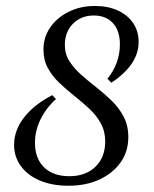

<svg xmlns="http://www.w3.org/2000/svg" viewBox="-20 -602 510 634"><path d="M205.6 11.3Q152.5 11.3 112 -5.7Q71.5 -22.6 49 -53.4Q26.5 -84.1 26.5 -123.7Q26.5 -171.3 59 -213.6Q91.5 -256 152.5 -287.8L164.8 -274.9Q132.1 -245.2 113.8 -207.8Q95.5 -170.4 95.5 -130.7Q95.5 -78.7 125.6 -49.4Q155.6 -20.2 209.2 -20.2Q263.2 -20.2 295.3 -51.5Q327.4 -82.9 327.4 -134.7Q327.4 -168.7 312.8 -194.9Q298.3 -221.2 274.8 -243Q251.4 -264.9 225.5 -285.4Q199.6 -305.9 176.1 -328.2Q152.7 -350.4 138.1 -377Q123.5 -403.7 123.5 -438.5Q123.5 -479.2 146 -511.7Q168.5 -544.2 207 -563.2Q245.4 -582.3 293.1 -582.3Q336.6 -582.3 369.1 -567.3Q401.6 -552.4 419.7 -525.7Q437.8 -499 437.8 -463.4Q437.8 -426.5 415.7 -393Q393.6 -359.5 347.8 -328.9L334.7 -341.8Q355.7 -367.8 365.8 -396.4Q375.9 -425.1 375.9 -455.3Q375.9 -500.6 352.9 -525.7Q329.9 -550.8 289.8 -550.8Q247.7 -550.8 220.9 -523.6Q194.1 -496.4 194.1 -453.4Q194.1 -423.3 209.5 -399.4Q224.9 -375.6 248.7 -354.6Q272.6 -333.6 298.9 -313Q325.2 -292.5 349.1 -269.1Q372.9 -245.8 388.3 -216.7Q403.7 -187.6 403.7 -149.6Q403.7 -101.7 378.3 -65.9Q353 -30.1 308.8 -9.4Q264.6 11.3 205.6 11.3Z"/></svg>

Font: Playfair 5pt SemiExpanded Light 12pt
Style: Italic
Weight: 300
Italic angle: -15.6°
Version: Version 2.000;gftools[0.9.28]